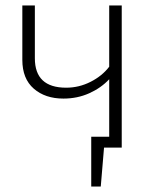

<svg xmlns="http://www.w3.org/2000/svg" viewBox="-20 -542 576 705"><path d="M427 -522V0H362L350 143H315V-40H381V-251Q351 -219 307.5 -199.5Q264 -180 213 -180Q146 -180 104 -216.5Q62 -253 62 -322V-522H108V-328Q108 -220 223 -220Q270 -220 312.5 -241.5Q355 -263 381 -297V-522Z"/></svg>

Font: FiraGO ExtraLight
Style: Regular
Weight: 200
Designer: bBox Type
Foundry: bBox Type GmbH
Version: Version 1.001